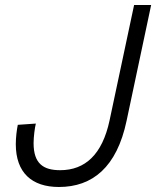

<svg xmlns="http://www.w3.org/2000/svg" viewBox="-20 -730 623 766"><path d="M215 16C349 16 446 -63 485 -248L583 -710H515L417 -249C388 -114 320 -51 220 -51C153 -51 114 -77 114 -159C114 -185 119 -221 123 -237L51 -232C47 -213 43 -182 43 -155C43 -41 107 16 215 16Z"/></svg>

Font: Geist Light
Style: Italic
Weight: 300
Italic angle: -12°
Designer: Basement.studio, Andrés Briganti, Mateo Zaragoza
Foundry: Basement.studio, Vercel, Andrés Briganti, Guido Ferreyra, Mateo Zaragoza
Version: Version 1.500